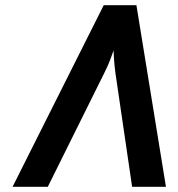

<svg xmlns="http://www.w3.org/2000/svg" viewBox="-20 -720 686 740"><path d="M28.4 0 379.8 -700H505.8L619.6 0H489.2L425.2 -436.2Q423.1 -450 421.4 -467.9Q419.7 -485.8 418.8 -501.6Q417.8 -517.5 417.8 -525.6Q413.6 -513.1 404.5 -489.2Q395.4 -465.3 383.4 -441.6L164.2 0Z"/></svg>

Font: Overpass
Style: Italic
Weight: 400
Italic angle: -10°
Designer: Delve Withrington, Dave Bailey, Thomas Jockin
Foundry: Delve Fonts LLC
Version: Version 4.000